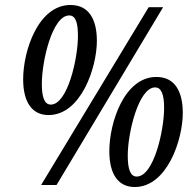

<svg xmlns="http://www.w3.org/2000/svg" viewBox="-20 -743 773 771"><path d="M175 -281C305 -281 369 -471 369 -579C369 -665 337 -723 263 -723C134 -723 73 -540 73 -425C73 -328 112 -281 175 -281ZM145 0H207L635 -714H577ZM184 -323C158 -323 148 -354 148 -406C148 -498 190 -681 258 -681C284 -681 293 -651 293 -599C293 -507 251 -323 184 -323ZM521 8C651 8 714 -182 714 -289C714 -376 682 -434 608 -434C479 -434 419 -251 419 -136C419 -39 458 8 521 8ZM529 -34C503 -34 493 -65 493 -119C493 -208 536 -392 603 -392C629 -392 639 -361 639 -310C639 -218 597 -34 529 -34Z"/></svg>

Font: Noto Serif Tamil ExtraCondensed Medium
Style: Italic
Weight: 500
Width: 2
Italic angle: -12°
Designer: Indian Type Foundry, Tom Grace, and the Monotype Design Team
Foundry: Monotype Imaging Inc.
Version: Version 2.003